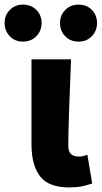

<svg xmlns="http://www.w3.org/2000/svg" viewBox="-59 -803 442 835"><path d="M78 -176V-545H250L249 -521Q238 -259 238 -170Q238 -144 249.5 -133Q261 -122 285 -122Q300 -122 321 -130L342 -5Q319 3 296.5 7.5Q274 12 241 12Q152 12 115 -36.5Q78 -85 78 -176ZM202 -703Q202 -737 225 -760Q248 -783 283 -783Q318 -783 340.5 -760Q363 -737 363 -703Q363 -669 340.5 -645.5Q318 -622 283 -622Q248 -622 225 -645Q202 -668 202 -703ZM-39 -703Q-39 -737 -16 -760Q7 -783 41 -783Q76 -783 99 -760Q122 -737 122 -703Q122 -669 99 -645.5Q76 -622 41 -622Q6 -622 -16.5 -645.5Q-39 -669 -39 -703Z"/></svg>

Font: Nebula Sans Bold
Style: Regular
Weight: 700
Designer: Paul D. Hunt for Adobe (as Source Sans)
Foundry: Nebula Entertainment & Broadcasting LLC
Version: Version 1.010